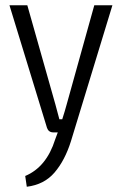

<svg xmlns="http://www.w3.org/2000/svg" viewBox="-20 -504 463 731"><path d="M408 -484 250 34Q227 107 187.5 153Q148 199 82 207L76 166Q157 132 190 27L200 0H183Q165 0 159 -17L16 -484H84L191 -106Q204 -58 206 -50H217Q227 -81 234 -107L339 -484Z"/></svg>

Font: exo2condensed_l
Style: Regular
Weight: 300
Width: 3
Designer: Natanael Gama
Version: Version 1.001;PS 001.001;hotconv 1.0.70;makeotf.lib2.5.58329